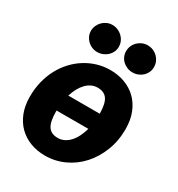

<svg xmlns="http://www.w3.org/2000/svg" viewBox="-175 -840 888 960"><g transform="rotate(30 269.0 -359.5)"><path d="M165.5 -210Q165.5 -152 182.8 -126.2Q200 -100.5 238.5 -100.5Q258 -100.5 275.2 -109Q292.5 -117.5 306.5 -132.8Q320.5 -148 331.2 -169.5Q342 -191 349 -216.5H165.5ZM360.5 -310.5Q360 -368.5 342.5 -393.5Q325 -418.5 287.5 -418.5Q268.5 -418.5 252 -410.8Q235.5 -403 221.8 -388.8Q208 -374.5 197.2 -354.5Q186.5 -334.5 179 -310.5ZM298.5 -526.5Q344 -526.5 382.8 -512Q421.5 -497.5 450 -469.8Q478.5 -442 494.8 -401.2Q511 -360.5 511 -307.5Q511 -239.5 488.2 -181.8Q465.5 -124 427 -81.8Q388.5 -39.5 336.8 -15.8Q285 8 227.5 8Q182 8 143.2 -6.5Q104.5 -21 76 -48.8Q47.5 -76.5 31.2 -117.2Q15 -158 15 -211Q15 -257 25.2 -298.2Q35.5 -339.5 54.2 -374.5Q73 -409.5 99 -437.5Q125 -465.5 156.5 -485.2Q188 -505 224 -515.8Q260 -526.5 298.5 -526.5ZM276 -647.5Q276 -631.5 269.5 -617.5Q263 -603.5 251.8 -593.2Q240.5 -583 225.8 -577Q211 -571 194 -571Q178 -571 163.8 -577Q149.5 -583 138.8 -593.2Q128 -603.5 121.5 -617.5Q115 -631.5 115 -647.5Q115 -664 121.5 -678.5Q128 -693 138.8 -703.8Q149.5 -714.5 163.8 -720.8Q178 -727 194 -727Q211 -727 225.8 -720.8Q240.5 -714.5 251.8 -703.8Q263 -693 269.5 -678.5Q276 -664 276 -647.5ZM479 -647.5Q479 -631.5 472.8 -617.5Q466.5 -603.5 455.5 -593.2Q444.5 -583 429.8 -577Q415 -571 398 -571Q381.5 -571 367 -577Q352.5 -583 341.5 -593.2Q330.5 -603.5 324.2 -617.5Q318 -631.5 318 -647.5Q318 -664 324.2 -678.5Q330.5 -693 341.5 -703.8Q352.5 -714.5 367 -720.8Q381.5 -727 398 -727Q415 -727 429.8 -720.8Q444.5 -714.5 455.5 -703.8Q466.5 -693 472.8 -678.5Q479 -664 479 -647.5Z"/></g></svg>

Font: Lato ExtraBold
Style: Italic
Weight: 800
Italic angle: -7°
Designer: Lukasz Dziedzic with Adam Twardoch and Botio Nikoltchev
Foundry: tyPoland Lukasz Dziedzic
Version: Version 2.015; 2015-08-06; http://www.latofonts.com/